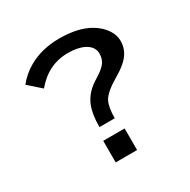

<svg xmlns="http://www.w3.org/2000/svg" viewBox="-180 -974 1161 1171"><g transform="rotate(-30 400.0 -388.5)"><path d="M306.2 -127H457V24.9H306.2ZM65.9 -660.2Q107.9 -713.4 166.5 -747.1Q261.7 -801.8 385.3 -801.8Q518.1 -801.8 599.6 -753.4Q650.9 -723.1 678.7 -680.2Q703.1 -642.1 703.1 -602.1Q703.1 -544.9 666 -499.5Q635.7 -462.9 574.2 -426.8Q478 -371.1 456.1 -327.1Q436 -287.6 436 -210.9H328.1Q328.1 -299.8 351.1 -357.4Q373 -412.1 425.3 -453.1Q438.5 -463.4 472.2 -484.4Q515.1 -511.2 533.7 -536.6Q552.7 -562.5 552.7 -599.6Q552.7 -649.4 499 -676.8Q455.1 -698.7 386.2 -698.7Q248.5 -698.7 152.8 -584Z"/></g></svg>

Font: FORM UDPGothic
Style: Bold
Weight: 700
Foundry: Pronama LLC
Version: Version 1.051